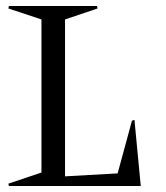

<svg xmlns="http://www.w3.org/2000/svg" viewBox="-20 -620 552 640"><path d="M7.8 -7.8 118.2 -44.9V-555.2L7.8 -591.8L9.8 -600.1H303.2L305.2 -591.8L196.8 -555.2V-32.2L372.1 -42L419.9 -217.8L428.2 -220.2L449.2 0H9.8Z"/></svg>

Font: Halibut Cnd
Style: Regular
Weight: 400
Width: 3
Designer: Matteo Maggi
Foundry: Collletttivo
Version: Version 3.080 | FøM Fix